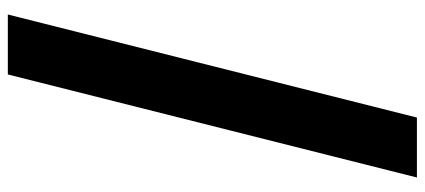

<svg xmlns="http://www.w3.org/2000/svg" viewBox="-317 -589 1084 490"><g transform="rotate(90 225.0 -344.0)"><path d="M17 178 280 -866H433L170 178Z"/></g></svg>

Font: Noto Sans Malayalam UI ExtraCondensed Black
Style: Regular
Weight: 900
Width: 2
Designer: Jelle Bosma - Monotype Design Team
Foundry: Monotype Imaging Inc.
Version: Version 2.104; ttfautohint (v1.8.4.7-5d5b)